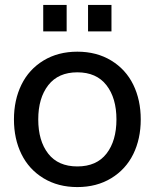

<svg xmlns="http://www.w3.org/2000/svg" viewBox="-20 -740 622 772"><path d="M427.2 -23.4Q368.7 12.2 291 12.2Q213.4 12.2 154.8 -23.4Q96.2 -59.1 66.2 -120.4Q36.1 -181.6 36.1 -259.8Q36.1 -337.9 66.2 -399.4Q96.2 -460.9 154.8 -496.6Q213.4 -532.2 291 -532.2Q368.7 -532.2 427.2 -496.6Q485.8 -460.9 515.9 -399.4Q545.9 -337.9 545.9 -259.8Q545.9 -181.6 515.9 -120.4Q485.8 -59.1 427.2 -23.4ZM174.1 -397.5Q133.8 -345.7 133.8 -259.8Q133.8 -173.8 173.8 -122.3Q213.9 -70.8 291 -70.8Q368.2 -70.8 408.2 -122.3Q448.2 -173.8 448.2 -259.8Q448.2 -345.7 408 -397.5Q367.7 -449.2 291 -449.2Q214.4 -449.2 174.1 -397.5ZM153.8 -613.8V-720.2H248V-613.8ZM334 -613.8V-720.2H428.2V-613.8Z"/></svg>

Font: Aspekta 450
Style: Regular
Weight: 450
Designer: Ivo Dolenc
Version: Version 2.000